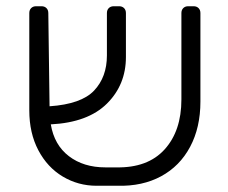

<svg xmlns="http://www.w3.org/2000/svg" viewBox="-20 -591 731 616"><path d="M623 -549V-265Q623 -182 590 -120Q557 -58 497 -25.5Q437 7 357 5H290Q231 5 181.5 -24.5Q132 -54 103 -109Q74 -164 74 -237V-549Q74 -559 80 -565Q86 -571 96 -571H113Q123 -571 129 -565Q135 -559 135 -549L139 -250Q241 -257 282 -300.5Q323 -344 323 -413V-549Q323 -559 329 -565Q335 -571 345 -571H362Q372 -571 378 -565Q384 -559 384 -549V-408Q384 -319 323 -258.5Q262 -198 143 -192Q154 -126 201 -90Q248 -54 318 -54H353Q454 -52 508 -111.5Q562 -171 562 -272V-549Q562 -559 568 -565Q574 -571 584 -571H601Q611 -571 617 -565Q623 -559 623 -549Z"/></svg>

Font: Hezaedrus Light
Style: Regular
Weight: 300
Designer: Hubert & Fischer
Foundry: Hubert & Fischer
Version: Version 1.10;September 3, 2019;FontCreator 11.5.0.2425 64-bi